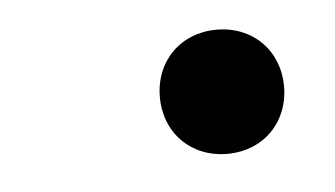

<svg xmlns="http://www.w3.org/2000/svg" viewBox="-27 -412 333 191"><g transform="rotate(-5 140.0 -316.0)"><path d="M132 -316C132 -280 158 -254 194 -254C230 -254 256 -280 256 -316C256 -352 230 -378 194 -378C158 -378 132 -352 132 -316Z"/></g></svg>

Font: Old Standard
Style: Italic
Weight: 400
Italic angle: -15.2°
Designer: Alexey Kryukov <alexios@thessalonica.org.ru>
Version: Version 2.0